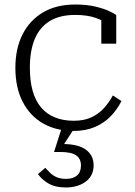

<svg xmlns="http://www.w3.org/2000/svg" viewBox="-20 -567 596 849"><path d="M306 -33Q354 -33 387 -49.5Q420 -66 442.5 -92Q465 -118 479 -145L517 -120Q498 -82 468.5 -52Q439 -22 398.5 -5Q358 12 306 12Q228 12 170 -21.5Q112 -55 80 -117.5Q48 -180 48 -267Q48 -352 79.5 -414.5Q111 -477 170 -512Q229 -547 312 -547Q364 -547 401.5 -538Q439 -529 462.5 -518Q486 -507 494 -500V-374H428V-489Q438 -487 445.5 -483.5Q453 -480 457 -475Q461 -470 462 -465.5Q463 -461 460 -456Q440 -475 403 -488Q366 -501 312 -501Q244 -501 199.5 -473.5Q155 -446 133.5 -394Q112 -342 112 -267Q112 -209 124.5 -165Q137 -121 161.5 -92Q186 -63 222.5 -48Q259 -33 306 -33ZM312 -5 255 83 251 70Q296 69 327.5 79Q359 89 376.5 110.5Q394 132 394 164Q394 189 384 207.5Q374 226 356.5 238Q339 250 317.5 256Q296 262 272 262Q225 262 195.5 245Q166 228 148 203L180 175Q190 185 201.5 197Q213 209 230.5 216.5Q248 224 272 224Q303 224 320.5 209Q338 194 338 165Q338 135 317 120Q296 105 245 105H219L254 -5Z"/></svg>

Font: Roboto Serif 20pt ExtraLight
Style: Regular
Weight: 250
Version: Version 1.008